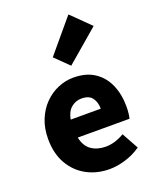

<svg xmlns="http://www.w3.org/2000/svg" viewBox="-173 -1051 942 1164"><g transform="rotate(-20 298.0 -469.5)"><path d="M330 14Q248 14 182.5 -21.5Q117 -57 78.5 -124Q40 -191 40 -285Q40 -354 62.5 -409Q85 -464 123.5 -503Q162 -542 210.5 -562.5Q259 -583 310 -583Q392 -583 446 -547Q500 -511 527 -449Q554 -387 554 -309Q554 -285 551.5 -264Q549 -243 546 -232H212Q224 -174 262 -148Q300 -122 354 -122Q413 -122 474 -158L533 -51Q489 -20 434.5 -3Q380 14 330 14ZM209 -349H403Q403 -391 382.5 -419Q362 -447 313 -447Q276 -447 247 -423Q218 -399 209 -349ZM324 -655 236 -741 414 -953 534 -835Z"/></g></svg>

Font: Source Han Sans TC Heavy
Style: Regular
Weight: 900
Designer: Ryoko NISHIZUKA Ë•øÂ°öÊ∂ºÂ≠ê (kana, bopomofo & ideographs); Paul D. Hunt (Latin, Greek & Cyrillic); Sandoll Communicatio
Foundry: Adobe
Version: Version 2.004;hotconv 1.0.118;makeotfexe 2.5.65603